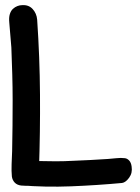

<svg xmlns="http://www.w3.org/2000/svg" viewBox="-20 -720 544 744"><path d="M62 -1Q102 2 117.5 -3Q133 -8 136 -18Q139 -28 135 -40.5Q131 -53 131 -63Q136 -209 135 -353.5Q134 -498 124 -644Q122 -668 106.5 -685Q91 -702 65 -700Q57 -700 47.5 -696.5Q38 -693 30 -685.5Q22 -678 18 -665Q14 -652 16 -632Q18 -609 20 -584Q22 -559 24 -536Q26 -484 27.5 -433Q29 -382 29 -331Q29 -281 28.5 -232.5Q28 -184 27 -134Q26 -111 25 -84Q24 -57 26 -36Q28 -22 37 -12.5Q46 -3 62 -1ZM490 -75Q488 -90 480.5 -98Q473 -106 464 -107Q449 -109 431 -107Q413 -105 398 -104Q364 -102 331 -100Q298 -98 265 -97Q230 -95 196 -95Q162 -95 127 -96Q111 -97 94 -99.5Q77 -102 62 -100Q47 -99 35 -88Q23 -77 27 -52Q30 -29 39 -15.5Q48 -2 59 -2Q155 6 255.5 2Q356 -2 453 -11Q467 -13 480.5 -31.5Q494 -50 490 -75Z"/></svg>

Font: Balpaq
Style: Regular
Weight: 400
Designer: Abay Emes
Version: Version 1.000